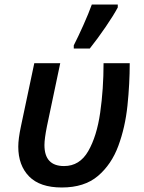

<svg xmlns="http://www.w3.org/2000/svg" viewBox="-20 -821 637 851"><path d="M254 10Q354 10 414 -41Q474 -92 504.5 -174.5Q535 -257 545 -353.5Q555 -450 555 -541H439Q439 -426 424 -321.5Q409 -217 371 -151Q333 -85 264 -85Q177 -85 177 -178Q177 -206 188 -261L247 -541H132L73 -262Q61 -206 61 -171Q61 -88 109 -39Q157 10 254 10ZM307 -606H378Q413 -650 448.5 -702Q484 -754 502 -788V-801H387Q373 -762 349.5 -709.5Q326 -657 307 -620Z"/></svg>

Font: Noto Sans UI Medium
Style: Italic
Weight: 500
Italic angle: -12°
Designer: Monotype Design Team
Foundry: Monotype Imaging Inc.
Version: Version 1.901